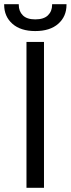

<svg xmlns="http://www.w3.org/2000/svg" viewBox="-47 -901 339 921"><path d="M80 0V-700H164V0ZM122 -752Q52 -752 12.5 -787Q-27 -822 -27 -878V-881H43V-878Q43 -847 62.5 -827.5Q82 -808 122 -808Q163 -808 183 -827.5Q203 -847 203 -878V-881H272V-878Q272 -822 232.5 -787Q193 -752 122 -752Z"/></svg>

Font: Space Grotesk
Style: Regular
Weight: 400
Designer: Florian Karsten
Foundry: Florian Karsten
Version: Version 2.000